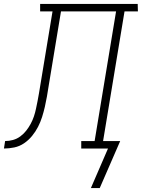

<svg xmlns="http://www.w3.org/2000/svg" viewBox="-76 -755 721 976"><path d="M386 201 473 0H337V-38H405L514 -697H234L171 -316Q167 -290 162.5 -264Q158 -238 152 -212Q146 -186 138 -160.5Q130 -135 117.5 -110.5Q105 -86 87 -64Q69 -42 46 -26.5Q23 -11 -3.5 -5.5Q-30 0 -56 0L-50 -38Q-30 -38 -10 -43.5Q10 -49 27 -61.5Q44 -74 57 -90.5Q70 -107 80 -125.5Q90 -144 96.5 -163.5Q103 -183 107 -202.5Q111 -222 115 -241.5Q119 -261 122 -280L191 -697H128V-735H624L625 -697H557L448 -38H535L431 201Z"/></svg>

Font: Iosevka Etoile Extralight
Style: Italic
Weight: 200
Italic angle: -9°
Designer: Belleve Invis
Foundry: Belleve Invis
Version: Version 22.1.2; ttfautohint (v1.8.4)